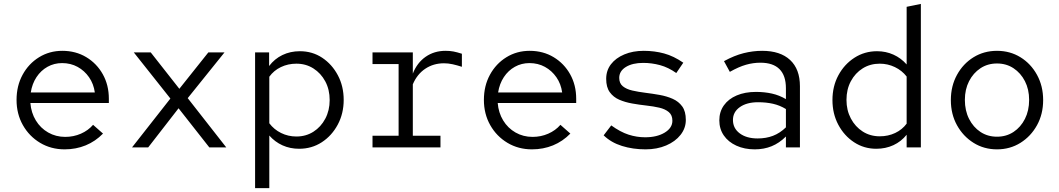

<svg xmlns="http://www.w3.org/2000/svg" viewBox="-20 -757 5440 986"><path d="M312 10Q242 10 186 -23.5Q130 -57 97.5 -114.5Q65 -172 65 -244Q65 -316 96 -373Q127 -430 180.5 -463Q234 -496 300 -496Q369 -496 423 -463.5Q477 -431 508 -375.5Q539 -320 539 -250V-228H136Q140 -178 164 -138.5Q188 -99 227.5 -76.5Q267 -54 315 -54Q358 -54 395.5 -70.5Q433 -87 458 -116L509 -71Q470 -31 420 -10.5Q370 10 312 10ZM138 -282H467Q461 -326 437.5 -360Q414 -394 378.5 -413.5Q343 -433 299 -433Q258 -433 224 -414Q190 -395 167.5 -361Q145 -327 138 -282Z M658 0 855 -251 667 -488H754L901 -301L1050 -488H1133L944 -253L1142 0H1055L897 -201L741 0Z M1290 209V-488H1362V-418Q1390 -455 1430.5 -474.5Q1471 -494 1520 -494Q1584 -494 1634.5 -460.5Q1685 -427 1715 -370.5Q1745 -314 1745 -244Q1745 -174 1714.5 -117Q1684 -60 1632.5 -26.5Q1581 7 1516 7Q1470 7 1431 -10.5Q1392 -28 1363 -61V209ZM1502 -56Q1551 -56 1589.5 -80.5Q1628 -105 1650.5 -147.5Q1673 -190 1673 -243Q1673 -297 1650.5 -339Q1628 -381 1589.5 -405.5Q1551 -430 1502 -430Q1459 -430 1422.5 -412.5Q1386 -395 1363 -363V-124Q1387 -92 1423.5 -74Q1460 -56 1502 -56Z M1893 0V-60H2027V-428H1893V-488H2100V-379Q2122 -435 2166 -465.5Q2210 -496 2268 -496Q2291 -496 2309 -492.5Q2327 -489 2352 -481V-414Q2327 -422 2304.5 -427Q2282 -432 2260 -432Q2206 -432 2164 -404Q2122 -376 2100 -324V-60H2242V0Z M2712 10Q2642 10 2586 -23.5Q2530 -57 2497.5 -114.5Q2465 -172 2465 -244Q2465 -316 2496 -373Q2527 -430 2580.5 -463Q2634 -496 2700 -496Q2769 -496 2823 -463.5Q2877 -431 2908 -375.5Q2939 -320 2939 -250V-228H2536Q2540 -178 2564 -138.5Q2588 -99 2627.5 -76.5Q2667 -54 2715 -54Q2758 -54 2795.5 -70.5Q2833 -87 2858 -116L2909 -71Q2870 -31 2820 -10.5Q2770 10 2712 10ZM2538 -282H2867Q2861 -326 2837.5 -360Q2814 -394 2778.5 -413.5Q2743 -433 2699 -433Q2658 -433 2624 -414Q2590 -395 2567.5 -361Q2545 -327 2538 -282Z M3295 10Q3230 10 3174 -7.5Q3118 -25 3080 -62L3119 -113Q3166 -79 3208 -65.5Q3250 -52 3293 -52Q3354 -52 3393.5 -76Q3433 -100 3433 -137Q3433 -166 3414.5 -181.5Q3396 -197 3366 -204Q3336 -211 3299.5 -215Q3263 -219 3226.5 -225.5Q3190 -232 3160 -245Q3130 -258 3111.5 -283.5Q3093 -309 3093 -352Q3093 -395 3117.5 -427Q3142 -459 3186 -477.5Q3230 -496 3286 -496Q3341 -496 3390.5 -482.5Q3440 -469 3489 -435L3453 -382Q3412 -411 3369.5 -422.5Q3327 -434 3283 -434Q3228 -434 3194 -413Q3160 -392 3160 -357Q3160 -329 3178.5 -314Q3197 -299 3227.5 -292Q3258 -285 3294.5 -280.5Q3331 -276 3367.5 -269.5Q3404 -263 3434.5 -249.5Q3465 -236 3483.5 -210.5Q3502 -185 3502 -141Q3502 -99 3475 -64.5Q3448 -30 3401 -10Q3354 10 3295 10Z M3856 10Q3803 10 3761.5 -9Q3720 -28 3697 -61.5Q3674 -95 3674 -139Q3674 -183 3697.5 -216Q3721 -249 3763.5 -267Q3806 -285 3862 -285Q3906 -285 3944 -276.5Q3982 -268 4016 -248V-304Q4016 -369 3983 -402Q3950 -435 3885 -435Q3848 -435 3811 -424.5Q3774 -414 3728 -388L3698 -443Q3751 -472 3799 -484Q3847 -496 3894 -496Q3987 -496 4037.5 -449Q4088 -402 4088 -314V0H4016V-56Q3982 -22 3942.5 -6Q3903 10 3856 10ZM3744 -141Q3744 -98 3779 -72Q3814 -46 3871 -46Q3914 -46 3949.5 -59.5Q3985 -73 4016 -103V-197Q3985 -216 3950 -224Q3915 -232 3873 -232Q3815 -232 3779.5 -207Q3744 -182 3744 -141Z M4480 7Q4417 7 4366 -26.5Q4315 -60 4285 -116.5Q4255 -173 4255 -243Q4255 -314 4285.5 -370.5Q4316 -427 4368 -460.5Q4420 -494 4484 -494Q4529 -494 4568 -476.5Q4607 -459 4636 -426V-722L4709 -737V0H4636V-65Q4608 -30 4568 -11.5Q4528 7 4480 7ZM4498 -57Q4541 -57 4577 -74Q4613 -91 4636 -122V-364Q4612 -395 4575.5 -412.5Q4539 -430 4498 -430Q4449 -430 4410.5 -406Q4372 -382 4349.5 -340Q4327 -298 4327 -244Q4327 -191 4349.5 -148.5Q4372 -106 4410.5 -81.5Q4449 -57 4498 -57Z M5100 10Q5033 10 4979.5 -23.5Q4926 -57 4894.5 -114Q4863 -171 4863 -243Q4863 -315 4894.5 -372.5Q4926 -430 4979.5 -463Q5033 -496 5100 -496Q5167 -496 5220.5 -463Q5274 -430 5305.5 -372.5Q5337 -315 5337 -243Q5337 -171 5305.5 -114Q5274 -57 5220.5 -23.5Q5167 10 5100 10ZM5100 -55Q5148 -55 5185 -79.5Q5222 -104 5243.5 -146.5Q5265 -189 5265 -244Q5265 -298 5243.5 -340Q5222 -382 5185 -406.5Q5148 -431 5100 -431Q5052 -431 5015 -406.5Q4978 -382 4956.5 -340Q4935 -298 4935 -244Q4935 -189 4956.5 -146.5Q4978 -104 5015 -79.5Q5052 -55 5100 -55Z"/></svg>

Font: Red Hat Mono
Style: Regular
Weight: 400
Designer: Pentagram, MCKL
Foundry: Pentagram, MCKL
Version: Version 1.023